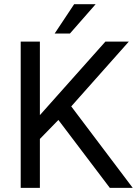

<svg xmlns="http://www.w3.org/2000/svg" viewBox="-20 -913 670 933"><path d="M173.8 -710.9H80.6V0H173.8V-237.8L263.7 -330.1L513.7 0H625L326.2 -396L606 -710.9H492.2L173.8 -353.5ZM245.6 -750H319.8L444.8 -892.6H340.3Z"/></svg>

Font: Bert Sans
Style: Regular
Weight: 400
Designer: Christian Robertson (Google), Cristiano Sobral
Foundry: Google, Cristiano Sobral
Version: Version 3.101